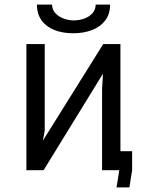

<svg xmlns="http://www.w3.org/2000/svg" viewBox="-20 -742 640 837"><path d="M95 -550H175V-173.5L167 -129L430 -550H505V-83H556V0L544 75H488L500 0H425V-354L429 -421L170 0H95ZM141 -722H207Q207 -700 221.8 -684.2Q236.5 -668.5 258.2 -660.8Q280 -653 301 -653Q324 -653 346 -660.5Q368 -668 382.5 -683.8Q397 -699.5 397 -722H460Q460 -680.5 438.5 -652.5Q417 -624.5 380.5 -610.8Q344 -597 299 -597Q254 -597 218.2 -610.8Q182.5 -624.5 161.8 -652.5Q141 -680.5 141 -722Z"/></svg>

Font: JuliaMono
Style: Regular
Weight: 400
Monospace: yes
Designer: cormullion
Foundry: corm
Version: Version 0.055; ttfautohint (v1.8.4)